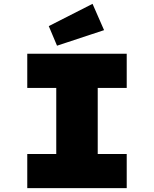

<svg xmlns="http://www.w3.org/2000/svg" viewBox="-20 -980 802 1000"><path d="M122 0V-178H273V-522H122V-700H640V-522H489V-178H640V0ZM277 -742 234 -844 462 -960 522 -823Z"/></svg>

Font: Lexend Exa Black
Style: Regular
Weight: 900
Designer: Bonnie Shaver-Troup, Thomas Jockin
Foundry: Lexend
Version: Version 1.007